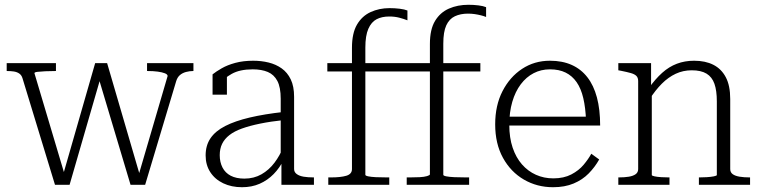

<svg xmlns="http://www.w3.org/2000/svg" viewBox="-20 -773 3183 803"><path d="M403 -456 387 -465 526 0H587L717 -434Q722 -450 732.5 -459Q743 -468 758 -472Q773 -476 788 -476H789V-509H595V-476H597Q621 -476 639.5 -473.5Q658 -471 669.5 -466.5Q681 -462 681 -455L556 -28L567 -33L428 -509H378L241 -32L253 -34L124 -467Q124 -471 136.5 -472.5Q149 -474 169.5 -475Q190 -476 212 -476H214V-509H8V-476H9Q25 -476 38 -474Q51 -472 60.5 -465.5Q70 -459 74 -446L210 0H271Z M1168 -305V-271Q1112 -265 1068 -256Q1024 -247 992 -235.5Q960 -224 939.5 -208Q919 -192 909 -171.5Q899 -151 899 -124Q899 -95 910.5 -72.5Q922 -50 945 -38Q968 -26 1002 -26Q1042 -26 1073.5 -44Q1105 -62 1128 -92.5Q1151 -123 1165 -159L1167 -106Q1150 -71 1124.5 -45Q1099 -19 1066 -4.5Q1033 10 992 10Q948 10 913.5 -6.5Q879 -23 859.5 -53Q840 -83 840 -123Q840 -165 860.5 -195Q881 -225 922 -246Q963 -267 1024.5 -281.5Q1086 -296 1168 -305ZM1157 0V-109H1154V-360Q1154 -408 1140 -434.5Q1126 -461 1100 -472Q1074 -483 1037 -483Q983 -483 949 -464Q915 -445 896 -418Q895 -426 897 -434Q899 -442 903 -449Q907 -456 913.5 -461Q920 -466 929 -467V-377H869V-462Q884 -474 907.5 -487.5Q931 -501 964 -510Q997 -519 1039 -519Q1073 -519 1103.5 -511.5Q1134 -504 1158 -487Q1182 -470 1196 -441Q1210 -412 1210 -368V-66Q1210 -53 1221 -45Q1232 -37 1250 -34Q1268 -31 1292 -31H1293V0Z M1349 -509H1727V-474H1349ZM1675 -509H1989V-474H1675ZM1778 -44V-589Q1778 -650 1799.5 -685.5Q1821 -721 1857.5 -737Q1894 -753 1939 -753Q1961 -753 1981 -750.5Q2001 -748 2013 -743V-702Q2003 -706 1991 -709Q1979 -712 1965.5 -714Q1952 -716 1937 -716Q1906 -716 1882.5 -705Q1859 -694 1846.5 -667Q1834 -640 1834 -590V-42Q1834 -38 1846.5 -35.5Q1859 -33 1880.5 -32Q1902 -31 1929 -31H1942V0H1681V-31H1694Q1717 -31 1735.5 -32Q1754 -33 1766 -36.5Q1778 -40 1778 -44ZM1508 -42Q1508 -38 1520 -35.5Q1532 -33 1552 -32Q1572 -31 1598 -31H1608V0H1353V-31H1364Q1405 -31 1428.5 -38Q1452 -45 1452 -66V-573Q1452 -634 1473 -670Q1494 -706 1530 -722.5Q1566 -739 1609 -739Q1631 -739 1651.5 -736.5Q1672 -734 1684 -729V-688Q1669 -694 1650 -699Q1631 -704 1608 -704Q1577 -704 1555 -692.5Q1533 -681 1520.5 -652.5Q1508 -624 1508 -574Z M2110 -251Q2110 -197 2124 -155.5Q2138 -114 2163 -85.5Q2188 -57 2221.5 -42Q2255 -27 2294 -27Q2338 -27 2369.5 -43.5Q2401 -60 2421 -84Q2441 -108 2453 -130L2486 -106Q2468 -74 2442 -47.5Q2416 -21 2379 -5.5Q2342 10 2293 10Q2226 10 2171 -22Q2116 -54 2083.5 -113Q2051 -172 2051 -253Q2051 -332 2081.5 -391.5Q2112 -451 2163.5 -485Q2215 -519 2280 -519Q2332 -519 2371 -501.5Q2410 -484 2436.5 -450Q2463 -416 2476.5 -365.5Q2490 -315 2490 -248H2091V-285H2451L2431 -268Q2429 -322 2419.5 -362.5Q2410 -403 2391.5 -429.5Q2373 -456 2345.5 -469.5Q2318 -483 2280 -483Q2243 -483 2212 -467Q2181 -451 2158 -420.5Q2135 -390 2122.5 -347Q2110 -304 2110 -251Z M2566 0V-31H2568Q2592 -31 2610 -34Q2628 -37 2638.5 -44.5Q2649 -52 2649 -66V-434Q2649 -448 2641.5 -455.5Q2634 -463 2618 -467.5Q2602 -472 2577 -477L2566 -479V-509H2703V-401L2706 -397V-41Q2706 -38 2717.5 -35.5Q2729 -33 2746 -32Q2763 -31 2777 -31H2780V0ZM3117 0H2903V-31H2905Q2919 -31 2936 -32Q2953 -33 2965.5 -35.5Q2978 -38 2978 -41V-349Q2978 -394 2968 -422.5Q2958 -451 2935 -465Q2912 -479 2873 -479Q2837 -479 2806 -464.5Q2775 -450 2748 -423Q2721 -396 2696 -357L2694 -405Q2721 -443 2749.5 -468.5Q2778 -494 2811 -506.5Q2844 -519 2883 -519Q2930 -519 2963.5 -502Q2997 -485 3015.5 -450Q3034 -415 3034 -359V-66Q3034 -52 3044.5 -44.5Q3055 -37 3073.5 -34Q3092 -31 3115 -31H3117Z"/></svg>

Font: Roboto Serif 36pt ExtraLight
Style: Regular
Weight: 250
Designer: Greg Gazdowicz
Foundry: Commercial Type
Version: Version 1.008